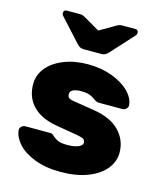

<svg xmlns="http://www.w3.org/2000/svg" viewBox="-114 -839 790 933"><g transform="rotate(15 281.0 -372.5)"><path d="M40 -369Q40 -414 69.5 -450.5Q99 -487 152.5 -508.5Q206 -530 274 -530Q341 -530 395.5 -509.5Q450 -489 482 -457Q514 -425 517 -390Q518 -379 509.5 -371Q501 -363 490 -363H371Q360 -363 345 -374Q332 -384 317 -389.5Q302 -395 274 -395Q250 -395 235 -388Q220 -381 220 -367Q220 -355 225.5 -349Q231 -343 245.5 -340Q260 -337 296 -332L358 -322Q445 -308 488.5 -262.5Q532 -217 532 -154Q532 -109 501.5 -71.5Q471 -34 413.5 -12Q356 10 278 10Q203 10 147.5 -11.5Q92 -33 62.5 -66Q33 -99 30 -133Q29 -144 37.5 -152Q46 -160 57 -160H181Q188 -160 192.5 -157.5Q197 -155 203 -149Q215 -138 230 -131.5Q245 -125 278 -125Q309 -125 330.5 -133.5Q352 -142 352 -156Q352 -172 336.5 -177.5Q321 -183 270 -191L198 -203Q122 -217 81 -259.5Q40 -302 40 -369ZM197 -614 95 -726Q90 -731 90 -739Q90 -755 106 -755H173Q182 -755 189 -752Q196 -749 204 -744L278 -701L352 -744Q360 -749 367 -752Q374 -755 383 -755H450Q466 -755 466 -739Q466 -731 461 -726L359 -614Q349 -603 341 -599Q333 -595 322 -595H234Q223 -595 215 -599Q207 -603 197 -614Z"/></g></svg>

Font: Rubik
Style: Regular
Weight: 700
Designer: Hubert & Fischer
Foundry: Hubert & Fischer
Version: Version 1.100